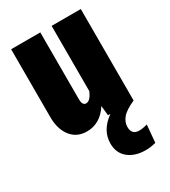

<svg xmlns="http://www.w3.org/2000/svg" viewBox="-191 -627 857 969"><g transform="rotate(-30 237.5 -142.5)"><path d="M345 100Q345 146 388 146Q409 146 436 138L427 240Q397 248 367 248Q306 248 267.5 217Q229 186 229 130Q229 53 304 0H290L284 -57Q236 18 158 18Q100 18 66.5 -24.5Q33 -67 33 -138V-533H203V-144Q203 -107 225 -107Q249 -107 269 -152V-533H439V0Q385 24 365 48.5Q345 73 345 100Z"/></g></svg>

Font: Fira Sans Compressed ExtraBold
Style: Regular
Weight: 800
Width: 1
Designer: bBox Type GmbH & Carrois Corporate GbR & Edenspiekermann AG
Foundry: bBox Type GmbH & Carrois Corporate GbR & Edenspiekermann AG
Version: Version 4.301